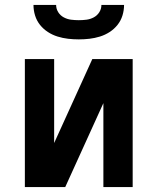

<svg xmlns="http://www.w3.org/2000/svg" viewBox="-20 -760 640 780"><path d="M81 0V-520H200V-179L355 -520H519V0H400V-341L245 0ZM300 -600Q278 -600 256.5 -602.5Q235 -605 214 -611.5Q193 -618 174.5 -630Q156 -642 142.5 -659Q129 -676 122.5 -697Q116 -718 116 -740H208Q208 -724 216.5 -710.5Q225 -697 239 -689.5Q253 -682 268.5 -680Q284 -678 300 -678Q316 -678 331.5 -680Q347 -682 361 -689.5Q375 -697 383.5 -710.5Q392 -724 392 -740H484Q484 -718 477.5 -697Q471 -676 457.5 -659Q444 -642 425.5 -630Q407 -618 386 -611.5Q365 -605 343.5 -602.5Q322 -600 300 -600Z"/></svg>

Font: Iosevka Aile
Style: Bold
Weight: 700
Designer: Belleve Invis
Foundry: Belleve Invis
Version: Version 28.0.1; ttfautohint (v1.8.4)